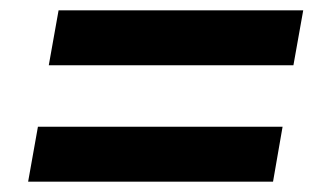

<svg xmlns="http://www.w3.org/2000/svg" viewBox="-20 -462 640 372"><path d="M93.5 -442H567.5L548.5 -335.5H74.5ZM53.5 -216.5H527.5L509 -110H34.5Z"/></svg>

Font: JuliaMono SemiBoldItalic
Style: Regular
Weight: 600
Italic angle: -9°
Monospace: yes
Designer: cormullion
Foundry: corm
Version: Version 0.049; ttfautohint (v1.8.4)